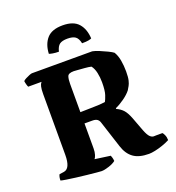

<svg xmlns="http://www.w3.org/2000/svg" viewBox="-159 -1041 1071 1167"><g transform="rotate(-20 376.0 -457.0)"><path d="M298 0Q291 0 266 -2.5Q241 -5 207 -8.5Q173 -12 138.5 -16.5Q104 -21 78 -25Q52 -29 43 -32Q43 -56 51 -70L80 -74Q124 -80 124 -169V-561Q124 -594 128 -609.5Q132 -625 136.5 -630Q141 -635 140 -635H54Q51 -640 47.5 -652.5Q44 -665 43 -675Q48 -681 60.5 -687.5Q73 -694 85.5 -699Q98 -704 103 -704H493Q510 -701 535.5 -690.5Q561 -680 584.5 -668.5Q608 -657 618 -649Q633 -624 639 -590Q645 -556 645 -519Q645 -481 640 -461Q635 -441 628.5 -430Q622 -419 615 -407Q598 -385 567 -363Q536 -341 510 -330V-325Q535 -314 552 -296Q569 -278 585 -237L618 -149Q632 -113 644.5 -101.5Q657 -90 668 -90.5Q679 -91 688 -91H724Q729 -87 735.5 -72.5Q742 -58 742 -39Q721 -28 695 -19Q669 -10 645 -5Q621 0 605 0Q541 0 505 -26Q469 -52 452 -105L396 -278Q392 -292 381.5 -300Q371 -308 350 -308H299V-147Q299 -123 293.5 -106Q288 -89 282 -83L382 -69Q384 -64 387 -55Q390 -46 391 -32Q375 -19 346 -9.5Q317 0 298 0ZM299 -381Q347 -383 386 -383Q425 -383 460 -388Q467 -400 476 -426.5Q485 -453 485 -507Q485 -539 478.5 -569Q472 -599 457 -618Q440 -622 414.5 -624Q389 -626 368.5 -627.5Q348 -629 346 -629Q311 -629 305 -611.5Q299 -594 299 -564ZM377 -914Q447 -914 479 -877.5Q511 -841 514 -780Q509 -777 495 -774Q481 -771 452 -771Q445 -804 428 -816Q411 -828 377 -828Q343 -828 326.5 -816Q310 -804 302 -771Q281 -771 263.5 -774Q246 -777 240 -780Q243 -841 275 -877.5Q307 -914 377 -914Z"/></g></svg>

Font: Texturina Black
Style: Regular
Weight: 900
Designer: Guillermo Torres Carreño
Foundry: Omnibus-Type
Version: Version 1.002; ttfautohint (v1.8.3)